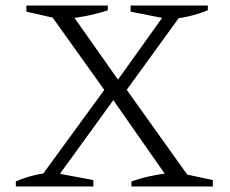

<svg xmlns="http://www.w3.org/2000/svg" viewBox="-20 -671 828 691"><path d="M120 -10V-25L371 -369H421L665 -27V-10H598L377 -326H399L170 -10ZM370 -327 157 -625V-641H224L414 -371H395L588 -641H640V-629L421 -327ZM453 0V-18Q493 -32 535 -40Q577 -48 619 -50L746 -23V0ZM37 0V-18Q69 -32 102 -40Q135 -48 171 -50L316 -23V0ZM368 -651V-634Q326 -620 282 -612Q238 -604 194 -602L75 -629V-651ZM728 -651V-634Q693 -620 658 -612Q623 -604 587 -602L450 -629V-651Z"/></svg>

Font: Piazzolla Thin ExtraLight
Style: Regular
Weight: 250
Version: Version 2.005